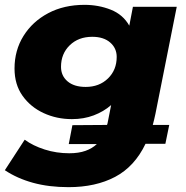

<svg xmlns="http://www.w3.org/2000/svg" viewBox="-27 -570 770 793"><path d="M256 203Q175 203 109.5 185Q44 167 -7 133L75 7Q109 32 157.5 47.5Q206 63 259 63Q298 63 326 53Q354 43 373 25H257L272 -53L415 -54Q417 -59 418 -65L432 -136Q401 -109 360 -93.5Q319 -78 270 -78Q207 -78 153 -103Q99 -128 66 -174.5Q33 -221 33 -287Q33 -362 70 -421.5Q107 -481 172 -515.5Q237 -550 322 -550Q380 -550 430.5 -530Q481 -510 507 -464L522 -542H703L615 -100Q610 -76 604 -54H672L656 24H574Q529 118 448.5 160.5Q368 203 256 203ZM327 -211Q383 -211 419 -246Q455 -281 455 -335Q455 -371 428 -394.5Q401 -418 354 -418Q297 -418 261 -383Q225 -348 225 -294Q225 -257 252 -234Q279 -211 327 -211Z"/></svg>

Font: Montserrat ExtraBold
Style: Italic
Weight: 800
Italic angle: -11.3°
Designer: Julieta Ulanovsky
Foundry: Julieta Ulanovsky
Version: Version 9.000; ttfautohint (v1.8.4.7-5d5b)